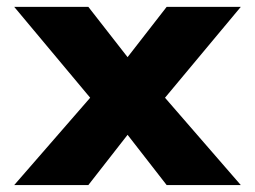

<svg xmlns="http://www.w3.org/2000/svg" viewBox="-20 -534 737 554"><path d="M21 0 240.2 -252 21 -514.2H234.9L348.1 -369.1L460.9 -514.2H674.8L456.1 -252L674.8 0H460.9L348.1 -145L234.9 0Z"/></svg>

Font: Hussar Preview
Style: Bold
Weight: 700
Foundry: Cannot Into Space Fonts, PlusOne Fonts
Version: Version 2.29RC2 "Millennial"